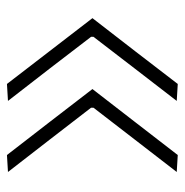

<svg xmlns="http://www.w3.org/2000/svg" viewBox="-9 -533 544 566"><g transform="rotate(-90 263.0 -250.0)"><path d="M298.5 2 248.5 -1Q296 -62.5 343.2 -123.8Q390.5 -185 437.5 -246.5V-253.5Q390.5 -314.5 343.5 -376Q296 -437.5 248.5 -498.5L298.5 -501.5Q347 -438 395.5 -375.5Q443.5 -313 492.5 -249.5Q443.5 -186.5 395.2 -123.8Q347 -61 298.5 2ZM89 2 39 -1Q86.5 -62.5 134 -124Q181 -185 228.5 -246.5V-253.5Q181 -314.5 134 -376Q86.5 -437.5 39 -498.5L89 -501.5Q138 -438 186.5 -375.5Q234.5 -313 283.5 -249.5Q234.5 -186.5 186.2 -123.8Q138 -61 89 2Z"/></g></svg>

Font: Heraclito ExtraLight
Style: Regular
Weight: 200
Designer: Kostas Bartsokas (font) & Cristiano Sobral (main changes)
Foundry: Kostas Bartsokas (font) & Cristiano Sobral (main changes)
Version: Version 1.00;July 8, 2020;FontCreator 13.0.0.2655 64-bit